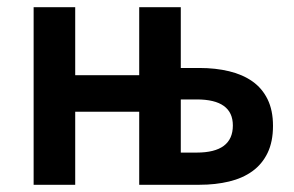

<svg xmlns="http://www.w3.org/2000/svg" viewBox="-20 -511 814 531"><path d="M73 0V-491H188V-303H365V-491H480V-323H532Q576 -323 613.5 -314Q651 -305 678 -286Q705 -267 720 -236.5Q735 -206 735 -163Q735 -119 720 -88Q705 -57 678 -37.5Q651 -18 613.5 -9Q576 0 532 0H365V-202H188V0ZM480 -89H524Q624 -89 624 -164Q624 -236 524 -236H480Z"/></svg>

Font: Processing Sans Pro Semibold
Style: Regular
Weight: 600
Designer: Paul D. Hunt
Foundry: Adobe Systems Incorporated
Version: Version 2.020;PS 2.000;hotconv 1.0.86;makeotf.lib2.5.63406